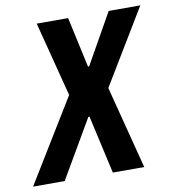

<svg xmlns="http://www.w3.org/2000/svg" viewBox="-126 -756 746 825"><g transform="rotate(-10 246.5 -343.5)"><path d="M-48 0 173 -361 89 -687H226L274 -467H279L403 -687H541L344 -361L437 0H300L243 -254H238L90 0Z"/></g></svg>

Font: Archivo ExtraCondensed
Style: Bold Italic
Weight: 700
Width: 2
Italic angle: -10°
Designer: Hector Gatti
Foundry: Omnibus-Type
Version: Version 2.001